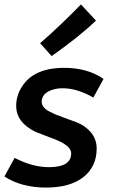

<svg xmlns="http://www.w3.org/2000/svg" viewBox="-36 -836 528 866"><path d="M400 -166Q400 -208 374 -239Q348 -270 308 -285L248 -307Q240 -311 224.5 -316Q209 -321 200 -327Q152 -346 152 -378Q153 -409 185 -425Q212 -438 246 -438Q312 -438 385 -396L431 -480Q359 -530 254 -530Q116 -530 63 -445Q37 -405 37 -359Q37 -283 125 -241L184 -218Q207 -210 225 -202Q244 -194 258 -184Q285 -166 285 -144Q285 -82 185 -82Q110 -82 30 -124L-16 -40Q61 10 171 10Q281 10 340.5 -37.5Q400 -85 400 -166ZM197 -583Q323 -672 397 -743L329 -816Q241 -725 145 -641Z"/></svg>

Font: Brisa Sans Medium
Style: Italic
Weight: 600
Italic angle: -8°
Designer: Dalton Maag Ltd
Foundry: Dalton Maag Ltd
Version: Version 1.101;July 10, 2019;FontCreator 11.5.0.2425 64-bit